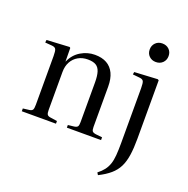

<svg xmlns="http://www.w3.org/2000/svg" viewBox="-165 -909 1265 1293"><g transform="rotate(20 467.0 -262.0)"><path d="M46 0V-20L94 -26Q110 -29 115 -38.5Q120 -48 120 -74V-423Q120 -458 114 -470.5Q108 -483 86 -485L36 -489L38 -508L201 -517L207 -512L208 -416H209Q233 -470 280 -498Q327 -526 380 -526Q431 -526 465.5 -506.5Q500 -487 518 -449Q536 -411 536 -355V-66Q536 -44 542 -36Q548 -28 567 -25L614 -20V0H369V-19L413 -24Q432 -27 437.5 -35.5Q443 -44 443 -66V-351Q443 -398 434 -426.5Q425 -455 404 -467.5Q383 -480 345 -480Q307 -480 277 -463Q247 -446 230 -415Q213 -384 213 -342V-70Q213 -48 218 -39Q223 -30 238 -27L291 -19V0ZM675 229 665 213Q691 193 707.5 171.5Q724 150 733 123.5Q742 97 745 60.5Q748 24 748 -26V-421Q748 -457 742 -469.5Q736 -482 714 -484L664 -489L667 -507L833 -516L841 -511V-92Q841 -24 833.5 26Q826 76 808 112Q790 148 757.5 176Q725 204 675 229ZM780 -620Q751 -620 732 -638.5Q713 -657 713 -686Q713 -715 732 -734Q751 -753 780 -753Q810 -753 829 -734.5Q848 -716 848 -687Q848 -658 829 -639Q810 -620 780 -620Z"/></g></svg>

Font: Literata 60pt
Style: Regular
Weight: 400
Designer: Latin by Veronika Burian and Jose Scaglione. Greek by Irene Vlachou. Cyrillic by Vera Evstafieva.
Foundry: TypeTogether
Version: Version 3.002